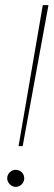

<svg xmlns="http://www.w3.org/2000/svg" viewBox="-20 -720 208 745"><path d="M52 -153 146 -700H168L68 -153ZM41 5Q28 5 18 -5Q8 -15 8 -28Q8 -42 18 -51.5Q28 -61 41 -61Q55 -61 64.5 -51.5Q74 -42 74 -28Q74 -15 64.5 -5Q55 5 41 5Z"/></svg>

Font: DM Sans 28pt Thin
Style: Italic
Weight: 250
Italic angle: -10°
Version: Version 4.004;gftools[0.9.30]